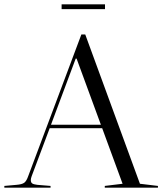

<svg xmlns="http://www.w3.org/2000/svg" viewBox="-55 -865 748 885"><path d="M178 -8V0H-35V-8L21 -13Q46 -15 56.5 -22.5Q67 -30 75 -53L320 -706H338L590 -18L673 -8V0H428V-8L510 -18L416 -274H174L91 -53Q87 -42 87 -35Q87 -24 93.5 -19.5Q100 -15 117 -13ZM294 -595 180 -290H410L298 -595ZM229 -845H429V-823H229Z"/></svg>

Font: Libre Caslon Display
Style: Regular
Weight: 400
Designer: Pablo Impallari, Rodrigo Fuenzalida
Foundry: Pablo Impallari, Rodrigo Fuenzalida
Version: Version 1.002; ttfautohint (v1.5)